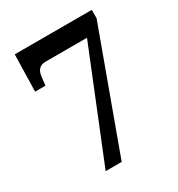

<svg xmlns="http://www.w3.org/2000/svg" viewBox="-171 -825 866 935"><g transform="rotate(-30 262.5 -357.0)"><path d="M150 0 396 -608H163Q116 -608 110 -556L104 -507H46L51 -714H484V-667L240 0Z"/></g></svg>

Font: Noto Serif Devanagari SemiCondensed
Style: Bold
Weight: 700
Width: 4
Designer: Universal Thirst, Indian Type Foundry and the Monotype Design Team
Foundry: Monotype Imaging Inc.
Version: Version 2.004; ttfautohint (v1.8.4.7-5d5b)